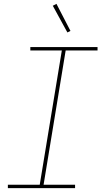

<svg xmlns="http://www.w3.org/2000/svg" viewBox="-20 -980 540 1000"><path d="M371 0H21V-18H187L302 -717H138V-735H488V-717H322L207 -18H371ZM331 -811 255 -950 274 -960 347 -819Z"/></svg>

Font: Iosevka Thin Oblique
Style: Regular
Weight: 100
Italic angle: -9°
Monospace: yes
Designer: Belleve Invis
Foundry: Belleve Invis
Version: Version 32.5.0; ttfautohint (v1.8.4)